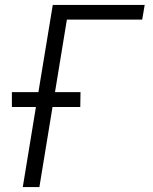

<svg xmlns="http://www.w3.org/2000/svg" viewBox="-20 -755 616 775"><path d="M72 0H139L192 -323H304L305 -383H202L250 -676H554L564 -735H193L135 -383H28V-323H125Z"/></svg>

Font: Iosevka Sparkle Light Oblique
Style: Regular
Weight: 300
Italic angle: -9°
Designer: Belleve Invis
Foundry: Belleve Invis
Version: Version 4.5.0; ttfautohint (v1.8.3)